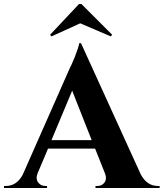

<svg xmlns="http://www.w3.org/2000/svg" viewBox="-49 -935 814 955"><path d="M200 -762 207 -754 350 -819 502 -754 509 -762 356 -915H344ZM651 -68Q682 -10 736 -10H745V0H426V-10H435Q457 -10 470 -26Q484 -45 473 -73L424 -196H190L138 -73Q127 -45 142 -26Q155 -10 177 -10H185V0H-29V-10H-20Q34 -10 64 -66L295 -589Q297 -593 299 -598Q303 -605 306 -612Q315 -632 322 -649Q343 -702 345 -720H354ZM407 -238 310 -484 207 -238Z"/></svg>

Font: Cinzel Bold(RUS BY LYAJKA)
Style: Regular
Weight: 700
Designer: Natanael Gama
Version: Version 1.001;PS 001.001;hotconv 1.0.56;makeotf.lib2.0.21325